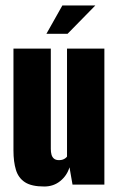

<svg xmlns="http://www.w3.org/2000/svg" viewBox="-20 -672 431 699"><path d="M141 7Q95 7 71 -8.5Q47 -24 38 -53.5Q29 -83 29 -124V-495H165V-130Q165 -118 167.5 -109Q170 -100 176.5 -94.5Q183 -89 195 -89Q203 -89 208.5 -91Q214 -93 218 -96Q222 -99 224 -102V-495H360V0H244L233 -63Q224 -33 199.5 -13Q175 7 141 7ZM149 -549 207 -652H327L226 -549Z"/></svg>

Font: Alumni Sans Thin ExtraBold
Style: Regular
Weight: 800
Version: Version 1.018